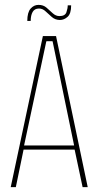

<svg xmlns="http://www.w3.org/2000/svg" viewBox="-20 -768 406 788"><path d="M24 0 156 -620H210L340 0H319L285 -160L292 -154H72L78 -160L45 0ZM78 -167 75 -171H289L285 -167L196 -598L194 -599H172L170 -598ZM92 -682Q92 -717 105.5 -732.5Q119 -748 138 -748Q158 -748 171 -736.5Q184 -725 196.5 -713.5Q209 -702 224 -702Q247 -702 252.5 -717.5Q258 -733 258 -746H272Q272 -712 257.5 -699Q243 -686 226 -686Q207 -686 193 -698Q179 -710 167 -721.5Q155 -733 140 -733Q122 -733 114 -719Q106 -705 106 -682Z"/></svg>

Font: Smooch Sans Thin
Style: Regular
Weight: 100
Designer: Robert E. Leuschke
Foundry: Robert E. Leuschke
Version: Version 1.010